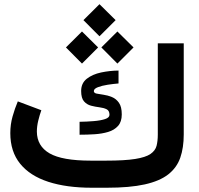

<svg xmlns="http://www.w3.org/2000/svg" viewBox="-20 -880 934 900"><path d="M477.5 -127Q564 -127 613.3 -134.8Q662.6 -142.6 685.3 -158.2Q708 -173.8 713.9 -196.5Q719.7 -219.2 719.7 -249V-676.8H841.3V-250Q841.3 -187.5 825 -140.6Q808.6 -93.8 768.6 -62.5Q728.5 -31.2 658.4 -15.6Q588.4 0 481 0H410.2Q292 0 206.3 -27.8Q120.6 -55.7 74.5 -112.5Q28.3 -169.4 28.3 -255.9Q28.3 -296.4 38.8 -333.7Q49.3 -371.1 63.5 -404.8L173.8 -363.3Q166 -341.8 159.4 -314.9Q152.8 -288.1 152.8 -263.2Q153.3 -195.3 212.4 -161.1Q271.5 -127 405.3 -127ZM353 -309.1Q387.2 -309.6 419.4 -312.3Q451.7 -314.9 472.4 -321.8Q493.2 -328.6 493.2 -341.8Q493.2 -361.3 479.7 -367.9Q466.3 -374.5 446.5 -377Q426.8 -379.4 407 -384.5Q387.2 -389.6 373.8 -404.8Q360.4 -419.9 360.4 -453.6Q360.4 -490.2 387 -511Q413.6 -531.7 453.9 -540.3Q494.1 -548.8 535.6 -549.3V-488.8Q511.2 -486.8 484.4 -482.7Q457.5 -478.5 438.7 -471.2Q419.9 -463.9 419.9 -453.1Q419.9 -443.8 433.1 -441.2Q446.3 -438.5 465.8 -435.8Q485.4 -433.1 504.9 -425Q524.4 -417 537.6 -398.2Q550.8 -379.4 550.8 -343.8Q550.8 -309.1 533.2 -289.6Q515.6 -270 486.8 -261.5Q458 -252.9 423.1 -250.7Q388.2 -248.5 353 -248.5ZM371.1 -785.6 446.3 -860.4 522 -785.6 446.3 -710ZM455.1 -657.7 530.3 -732.4 606 -657.7 530.3 -582ZM289.1 -657.7 364.3 -732.4 439.9 -657.7 364.3 -582Z"/></svg>

Font: Vazir UI
Style: Bold-UI
Weight: 700
Designer: Saber Rastikerdar
Foundry: Saber Rastikerdar
Version: Version 30.1.0